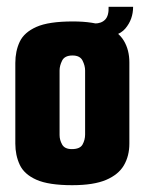

<svg xmlns="http://www.w3.org/2000/svg" viewBox="-20 -539 425 564"><path d="M192 5Q123 5 87 -11Q51 -27 38 -55Q25 -83 25 -117V-354Q25 -389 38 -416.5Q51 -444 87 -460Q123 -476 194 -476Q255 -476 291.5 -461Q328 -446 344 -419Q360 -392 360 -356V-117Q360 -81 344 -53.5Q328 -26 291.5 -10.5Q255 5 192 5ZM191 -101Q215 -101 222.5 -114.5Q230 -128 230 -144V-332Q230 -346 222.5 -361Q215 -376 193 -376Q170 -376 162.5 -361Q155 -346 155 -332V-142Q155 -128 162.5 -114.5Q170 -101 191 -101ZM264 -428 258 -470Q278 -470 289 -481.5Q300 -493 299 -519H371Q371 -482 348 -455Q325 -428 264 -428Z"/></svg>

Font: Smooch Sans Thin ExtraBold
Style: Regular
Weight: 800
Version: Version 1.010